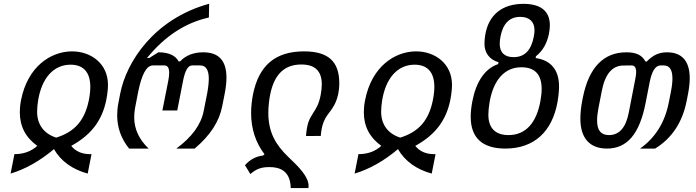

<svg xmlns="http://www.w3.org/2000/svg" viewBox="-20 -780 3652 1008"><path d="M35.6 131.3C112.3 108.4 188.5 65.9 263.2 2.9C299.8 65.9 358.9 108.9 440.4 131.3L460.4 29.3H453.1C409.7 29.3 377 14.6 354 -14.2C462.9 -73.7 516.6 -151.9 537.6 -253.4C543.9 -284.7 546.9 -314 546.9 -334.5C546.9 -445.8 458 -510.3 358.4 -510.3C248.5 -510.3 125 -432.6 90.3 -253.4C85.9 -231.4 84 -210 84 -190.9C84 -116.2 114.7 -58.1 175.8 -14.2C144 14.6 104 29.3 55.7 29.3ZM274.9 -57.6C209.5 -78.6 174.8 -127 174.8 -193.8C174.8 -210 176.8 -233.4 180.2 -253.4C199.2 -369.1 260.3 -440.4 350.6 -440.4C416.5 -440.4 454.1 -402.3 454.1 -323.7C454.1 -303.7 451.7 -280.3 446.3 -253.4C424.3 -145.5 369.6 -86.4 274.9 -57.6Z M657.7 0H760.3C710 -47.9 684.6 -102.5 684.6 -164.1C684.6 -178.7 686 -197.3 689 -212.9L704.6 -293.5C723.1 -388.7 749 -436.5 782.7 -436.5H843.3C859.9 -436.5 868.2 -423.8 868.2 -397.5C868.2 -386.2 866.7 -372.1 863.3 -355L832.5 -200.2H910.6L940.9 -355C951.2 -407.7 966.3 -436.5 988.3 -436.5H1031.2C1061 -436.5 1076.2 -412.6 1076.2 -367.2C1076.2 -347.2 1073.2 -319.3 1067.9 -291L1049.3 -196.8C1035.2 -125.5 987.3 -60.1 905.8 0H1002C1084 -69.3 1130.9 -141.6 1146.5 -221.7L1160.2 -291C1166 -321.8 1168.9 -348.1 1168.9 -372.1C1168.9 -461.4 1128.9 -505.4 1046.9 -505.4C996.6 -505.4 955.1 -489.3 925.3 -457.5H918C900.9 -489.3 865.2 -505.4 811.5 -505.4L763.7 -475.6H752C845.2 -590.3 953.6 -661.1 1076.7 -688L1078.1 -760.3C787.1 -680.2 643.1 -453.1 611.3 -289.6L601.6 -239.3C597.2 -217.3 595.2 -195.3 595.2 -175.3C595.2 -109.4 616.2 -51.8 657.7 0Z M1506.3 207.5H1599.1C1599.6 204.1 1600.1 201.2 1600.1 196.3C1600.1 146 1545.9 93.8 1494.6 44.9C1427.2 -19.5 1388.7 -85.9 1388.7 -187C1388.7 -219.2 1392.6 -254.9 1398.4 -283.7C1419.9 -390.1 1473.6 -441.4 1562 -441.4C1633.8 -441.4 1669.4 -407.2 1669.4 -336.9C1669.4 -320.3 1667.5 -301.8 1663.6 -281.7C1653.8 -231.4 1639.6 -210.9 1622.1 -183.6C1603.5 -154.3 1591.8 -132.3 1586.4 -65.9L1664.1 -66.4C1668.5 -124 1682.1 -154.8 1707 -187C1728 -213.9 1761.2 -257.3 1761.2 -343.3C1761.2 -457 1703.6 -510.3 1576.2 -510.3C1424.8 -510.3 1338.9 -435.5 1308.6 -286.1C1302.2 -254.9 1298.3 -219.7 1298.3 -186.5C1298.3 -104.5 1321.8 -31.7 1368.7 29.8L1360.8 36.6C1323.7 41 1292 57.6 1266.1 87.4L1294.4 133.8C1327.6 104.5 1356 97.2 1394.5 97.2C1441.4 97.2 1504.9 111.3 1506.3 207.5Z M1841.8 131.3C1918.5 108.4 1994.6 65.9 2069.3 2.9C2106 65.9 2165 108.9 2246.6 131.3L2266.6 29.3H2259.3C2215.8 29.3 2183.1 14.6 2160.2 -14.2C2269 -73.7 2322.8 -151.9 2343.8 -253.4C2350.1 -284.7 2353 -314 2353 -334.5C2353 -445.8 2264.2 -510.3 2164.6 -510.3C2054.7 -510.3 1931.2 -432.6 1896.5 -253.4C1892.1 -231.4 1890.1 -210 1890.1 -190.9C1890.1 -116.2 1920.9 -58.1 1981.9 -14.2C1950.2 14.6 1910.2 29.3 1861.8 29.3ZM2081.1 -57.6C2015.6 -78.6 1981 -127 1981 -193.8C1981 -210 1982.9 -233.4 1986.3 -253.4C2005.4 -369.1 2066.4 -440.4 2156.7 -440.4C2222.7 -440.4 2260.3 -402.3 2260.3 -323.7C2260.3 -303.7 2257.8 -280.3 2252.4 -253.4C2230.5 -145.5 2175.8 -86.4 2081.1 -57.6Z M2632.8 0C2783.7 0 2879.4 -88.4 2907.2 -246.1C2912.1 -274.4 2915 -304.2 2915 -326.7C2915 -412.1 2872.1 -464.4 2792 -475.1L2793.9 -484.9C2829.1 -512.7 2851.6 -551.8 2861.8 -602.1C2865.2 -618.2 2866.7 -634.3 2866.7 -647.5C2866.7 -722.2 2818.4 -759.8 2728 -759.8C2617.7 -759.8 2544.4 -703.1 2527.3 -595.2C2524.9 -580.1 2523.4 -561.5 2523.4 -550.3C2523.4 -505.9 2546.4 -468.3 2597.2 -453.1L2595.2 -443.4C2524.9 -419.9 2479 -349.6 2459.5 -246.6C2454.1 -217.8 2451.2 -191.4 2451.2 -167C2451.2 -56.2 2512.7 0 2632.8 0ZM2676.3 -480C2629.4 -480 2603.5 -503.9 2603.5 -550.3C2603.5 -561.5 2605 -573.7 2607.4 -586.9C2620.1 -654.3 2653.3 -691.4 2711.4 -691.4C2758.3 -691.4 2786.1 -667 2786.1 -621.1C2786.1 -610.8 2784.7 -599.1 2782.2 -586.4C2769 -518.6 2736.3 -480 2676.3 -480ZM2649.4 -70.8C2579.6 -70.8 2543.9 -108.9 2543.9 -177.7C2543.9 -195.8 2546.4 -222.2 2550.8 -246.6C2571.8 -363.8 2631.8 -426.8 2716.3 -426.8H2717.8C2788.6 -426.8 2823.7 -388.2 2823.7 -313C2823.7 -293.5 2821.3 -272.5 2816.9 -248C2796.4 -137.7 2742.2 -70.8 2649.4 -70.8Z M3166.5 0C3272 0 3337.4 -75.2 3369.6 -240.2L3390.6 -347.7C3402.3 -407.7 3421.4 -436.5 3448.2 -436.5H3464.4C3495.1 -436.5 3510.3 -414.1 3510.3 -367.7C3510.3 -349.1 3507.8 -326.2 3502.4 -299.3L3491.2 -242.2C3470.2 -135.3 3419.4 -56.2 3340.3 0H3419.4C3507.8 -54.2 3563.5 -138.7 3585.4 -252.4L3591.8 -285.2C3598.1 -316.9 3601.1 -345.7 3601.1 -369.6C3601.1 -460.4 3558.6 -505.4 3482.4 -505.4C3440.4 -505.4 3409.2 -491.7 3375.5 -457H3368.7C3350.6 -491.2 3319.3 -505.4 3268.6 -505.4C3147.9 -505.4 3071.3 -424.8 3040 -268.1L3037.1 -253.4C3030.3 -219.2 3026.9 -183.6 3026.9 -156.7C3026.9 -52.7 3078.1 0 3166.5 0ZM3177.2 -70.8C3134.8 -70.8 3114.7 -95.7 3114.7 -147.5C3114.7 -165.5 3117.2 -188 3121.6 -210.9L3139.6 -303.2C3156.7 -391.6 3194.8 -436 3252.9 -436H3253.4L3295.9 -436.5C3312 -436.5 3319.8 -424.8 3319.8 -401.9C3319.8 -392.1 3318.4 -379.9 3315.4 -365.7L3281.2 -189.5C3265.6 -107.9 3229.5 -70.8 3177.2 -70.8Z"/></svg>

Font: Hack
Style: Oblique
Weight: 400
Italic angle: -12°
Monospace: yes
Designer: Christopher Simpkins
Foundry: Christopher Simpkins
Version: Version 2.010